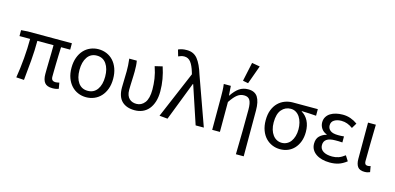

<svg xmlns="http://www.w3.org/2000/svg" viewBox="-81 -1282 4052 1972"><g transform="rotate(15 1945.0 -295.5)"><path d="M485 12Q427 12 403 -19Q379 -50 379 -110Q379 -129 379.5 -164.5Q380 -200 381 -243Q382 -286 383 -332Q384 -378 384 -418H212Q212 -315 203 -206.5Q194 -98 183 5L100 0Q117 -103 126 -211Q135 -319 135 -418H22V-481L92 -486H561V-418H464Q462 -377 460.5 -329.5Q459 -282 458 -237.5Q457 -193 456.5 -157.5Q456 -122 456 -104Q456 -78 467.5 -67Q479 -56 502 -56Q514 -56 541 -62L552 1Q539 6 522.5 9Q506 12 485 12Z M843 12Q798 12 757.5 -5Q717 -22 687 -54.5Q657 -87 639.5 -134Q622 -181 622 -242Q622 -303 639.5 -351Q657 -399 687 -431.5Q717 -464 757.5 -481Q798 -498 843 -498Q889 -498 929.5 -481Q970 -464 1000 -431.5Q1030 -399 1047.5 -351Q1065 -303 1065 -242Q1065 -181 1047.5 -134Q1030 -87 1000 -54.5Q970 -22 929.5 -5Q889 12 843 12ZM843 -56Q908 -56 944 -106.5Q980 -157 980 -242Q980 -327 944 -378.5Q908 -430 843 -430Q778 -430 742.5 -378.5Q707 -327 707 -242Q707 -157 742.5 -106.5Q778 -56 843 -56Z M1360 12Q1272 12 1223.5 -35.5Q1175 -83 1175 -180Q1175 -224 1177 -266.5Q1179 -309 1179 -353Q1179 -382 1177.5 -415Q1176 -448 1171 -486H1251Q1256 -460 1257.5 -432.5Q1259 -405 1259 -373Q1259 -352 1258 -327.5Q1257 -303 1256 -276.5Q1255 -250 1254 -224Q1253 -198 1253 -176Q1253 -143 1261.5 -120.5Q1270 -98 1285 -83.5Q1300 -69 1319.5 -62.5Q1339 -56 1361 -56Q1414 -56 1448.5 -100.5Q1483 -145 1483 -240Q1483 -296 1474.5 -354Q1466 -412 1443 -479L1523 -498Q1544 -435 1555 -371.5Q1566 -308 1566 -243Q1566 -181 1551 -133.5Q1536 -86 1509 -53.5Q1482 -21 1444 -4.5Q1406 12 1360 12Z M1710 8 1623 0 1834 -497 1828 -518Q1808 -585 1781.5 -619.5Q1755 -654 1713 -654Q1693 -654 1678.5 -649Q1664 -644 1650 -638L1630 -706Q1647 -714 1668 -719Q1689 -724 1722 -724Q1794 -724 1836 -671.5Q1878 -619 1910 -514L2094 0H2007L1873 -403H1869Z M2483 179Q2486 59 2487.5 -66Q2489 -191 2489 -297Q2489 -366 2471 -396.5Q2453 -427 2410 -427Q2390 -427 2372.5 -421.5Q2355 -416 2338 -403Q2321 -390 2303.5 -369.5Q2286 -349 2265 -318V0H2183V-353Q2183 -382 2182 -415Q2181 -448 2176 -486H2251L2258 -385H2261Q2299 -442 2339.5 -470Q2380 -498 2434 -498Q2505 -498 2535.5 -450Q2566 -402 2566 -308V179ZM2358 -569 2401 -770 2486 -755 2415 -558Z M2906 12Q2862 12 2822.5 -4.5Q2783 -21 2753 -52.5Q2723 -84 2705.5 -131Q2688 -178 2688 -238Q2688 -302 2706.5 -348.5Q2725 -395 2756 -425.5Q2787 -456 2827 -471Q2867 -486 2910 -486H3176V-416Q3134 -419 3099 -421Q3064 -423 3022 -424V-420Q3067 -394 3092.5 -345Q3118 -296 3118 -227Q3118 -170 3101.5 -126Q3085 -82 3056.5 -51Q3028 -20 2989.5 -4Q2951 12 2906 12ZM2907 -56Q2935 -56 2959.5 -68.5Q2984 -81 3001 -104Q3018 -127 3028 -160Q3038 -193 3038 -234Q3038 -270 3029.5 -303.5Q3021 -337 3004.5 -362.5Q2988 -388 2963.5 -403Q2939 -418 2908 -418Q2850 -418 2811.5 -373.5Q2773 -329 2773 -238Q2773 -196 2783 -162.5Q2793 -129 2811 -105Q2829 -81 2853.5 -68.5Q2878 -56 2907 -56Z M3435 12Q3390 12 3352.5 2Q3315 -8 3287.5 -27Q3260 -46 3245 -73Q3230 -100 3230 -134Q3230 -187 3259.5 -215.5Q3289 -244 3331 -255V-259Q3293 -273 3273.5 -303Q3254 -333 3254 -367Q3254 -400 3269 -425Q3284 -450 3309.5 -466Q3335 -482 3368.5 -490Q3402 -498 3440 -498Q3484 -498 3523.5 -484Q3563 -470 3597 -445L3564 -390Q3535 -411 3505.5 -422Q3476 -433 3442 -433Q3397 -433 3366.5 -414Q3336 -395 3336 -357Q3336 -324 3362 -303Q3388 -282 3447 -282Q3461 -282 3475 -282.5Q3489 -283 3508 -285V-221Q3486 -223 3468 -223Q3450 -223 3432 -223Q3312 -223 3312 -141Q3312 -100 3346.5 -77Q3381 -54 3444 -54Q3479 -54 3510.5 -65Q3542 -76 3577 -103L3612 -48Q3568 -14 3527 -1Q3486 12 3435 12Z M3803 12Q3752 12 3731 -17.5Q3710 -47 3710 -101V-486H3793Q3791 -387 3789 -285Q3787 -183 3787 -95Q3787 -56 3821 -56Q3833 -56 3851 -62L3862 0Q3851 5 3837 8.5Q3823 12 3803 12Z"/></g></svg>

Font: Giro Regular
Style: Regular
Weight: 400
Designer: Paul D. Hunt
Foundry: Adobe Systems Incorporated
Version: Version 1.000;PS 1.0;hotconv 1.0.88;makeotf.lib2.5.647800